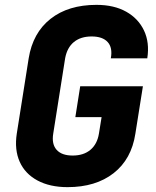

<svg xmlns="http://www.w3.org/2000/svg" viewBox="-20 -760 640 790"><path d="M258 10Q185 10 134 -17.5Q83 -45 61 -94.5Q39 -144 49 -210L98 -520Q115 -625 188 -682.5Q261 -740 377 -740Q449 -740 499 -712Q549 -684 572.5 -634.5Q596 -585 586 -520H436Q444 -564 423 -587Q402 -610 357 -610Q312 -610 284 -587Q256 -564 248 -520L199 -210Q192 -167 213 -143.5Q234 -120 279 -120Q324 -120 352 -143.5Q380 -167 387 -210L398 -278H290L310 -405H568L537 -210Q521 -105 447.5 -47.5Q374 10 258 10Z"/></svg>

Font: JetBrains Mono ExtraBold
Style: Italic
Weight: 800
Italic angle: -9°
Monospace: yes
Designer: Philipp Nurullin, Konstantin Bulenkov
Foundry: JetBrains
Version: Version 2.305; ttfautohint (v1.8.4.7-5d5b)